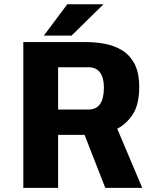

<svg xmlns="http://www.w3.org/2000/svg" viewBox="-20 -902 750 922"><path d="M485.5 0 386 -254.5H259V0H92V-700H392Q437.5 -700 482.8 -691.8Q528 -683.5 565.5 -661Q603 -638.5 625.8 -595.8Q648.5 -553 648.5 -484Q648.5 -400.5 618 -353.5Q587.5 -306.5 543 -284L663 0ZM259 -579V-376H405Q479 -376 479 -482Q479 -527 461 -553Q443 -579 404.5 -579ZM190.5 -731 303 -881.5H477L323.5 -731Z"/></svg>

Font: League Mono
Style: Bold
Weight: 700
Width: 6
Designer: Tyler Finck
Foundry: The League of Moveable Type / Tyler Finck
Version: Version 2.300;RELEASE